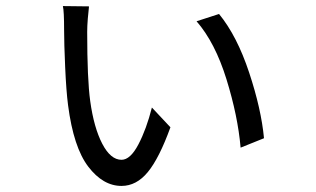

<svg xmlns="http://www.w3.org/2000/svg" viewBox="-20 -591 1040 632"><path d="M267 -486Q267 -330 277 -258Q289 -171 316.5 -118Q344 -65 380 -65Q409 -65 435.5 -115.5Q462 -166 480 -237L541 -172Q504 -70 466.5 -24.5Q429 21 380 21Q319 21 270.5 -42.5Q222 -106 204 -245Q198 -291 194.5 -370Q191 -449 191 -492Q191 -554 187 -571L273 -570Q271 -554 269 -529.5Q267 -505 267 -486ZM849 -136 772 -105Q763 -209 725.5 -330Q688 -451 627 -521L701 -545Q760 -473 800 -352.5Q840 -232 849 -136Z"/></svg>

Font: Noto Sans SC
Style: Regular
Weight: 400
Designer: Ryoko NISHIZUKA ____ (kana & ideographs); Paul D. Hunt (Latin, Greek & Cyrillic); Wenlong ZHANG ___ (bopomofo); Sandoll 
Foundry: Adobe Systems Incorporated
Version: Version 1.004